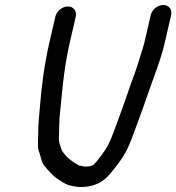

<svg xmlns="http://www.w3.org/2000/svg" viewBox="-20 -728 709 772"><path d="M202.6 -661 177.7 -553C157.7 -466.4 146.5 -376.5 140.2 -295.5C137.5 -259.6 133.4 -227.7 133.9 -199C134 -175.2 130 -140.9 135.4 -123L141.2 -105L146.1 -87C149 -76.3 153.5 -67.3 159.9 -60C172 -44.3 190.1 -24.2 206.8 -12C222.9 -1.4 244.3 15.6 267.6 19L282.9 22C289.9 23.3 296.8 24 303.5 24C320.9 24 334.7 22.3 351.8 18C394 5 409.7 -12.1 443.7 -55C478.4 -99.3 495.3 -130.1 514.5 -184L532.8 -233C547.5 -272.4 561.9 -312.5 575 -351C597.4 -417.5 625.6 -483.5 642.4 -556L668 -667C673.2 -689.5 658.9 -708 636.5 -708C614 -708 591.2 -689.5 586 -667L560.4 -556C559 -550 557.1 -543.3 554.7 -536C539.9 -488.7 527 -444 509.1 -399C491 -346 473.9 -296.3 454.3 -244C443.4 -214.9 429.3 -172.7 414.5 -145C406 -127 370.7 -77.7 355 -65C349.2 -61.3 342.5 -59 335.6 -59C330.8 -58.3 326.7 -58 323.4 -58C314.1 -58 308.7 -62 298.3 -62C270.7 -77.6 246.5 -95.5 230.7 -120C229 -121.3 228.1 -123 227.9 -125C222.8 -143.6 215.2 -153.4 217.1 -178C218 -205.8 217.7 -222 219.2 -252C228.5 -344.6 235.7 -449.1 259.7 -553L284.6 -661C289.8 -683.5 275.6 -702 253.1 -702C230.6 -702 207.8 -683.5 202.6 -661Z"/></svg>

Font: HoneyBee
Style: BdIt
Weight: 700
Foundry: Cannot Into Space Fonts
Version: Version 0.89